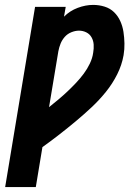

<svg xmlns="http://www.w3.org/2000/svg" viewBox="-20 -763 540 783"><path d="M1 0 123 -735H248L241 -695Q265 -719 297 -731Q329 -743 360 -743Q384 -743 406.5 -736Q429 -729 445 -713.5Q461 -698 470.5 -677Q480 -656 483.5 -633Q487 -610 487.5 -586Q488 -562 484 -538Q477 -498 458 -460Q439 -422 412 -388.5Q385 -355 353.5 -325.5Q322 -296 289 -268.5Q256 -241 222 -214.5Q188 -188 153 -163L126 0ZM180 -326Q200 -342 218.5 -357.5Q237 -373 255 -390Q273 -407 290 -425Q307 -443 321.5 -462.5Q336 -482 346.5 -504Q357 -526 360 -548Q363 -565 362 -581Q361 -597 353.5 -610.5Q346 -624 332 -631Q318 -638 302 -638Q287 -638 271 -631.5Q255 -625 244 -612.5Q233 -600 227 -585Q221 -570 218 -554Z"/></svg>

Font: Iosevka SS04 Extrabold Oblique
Style: Regular
Weight: 800
Italic angle: -9°
Monospace: yes
Designer: Belleve Invis
Foundry: Belleve Invis
Version: Version 19.0.0; ttfautohint (v1.8.4)